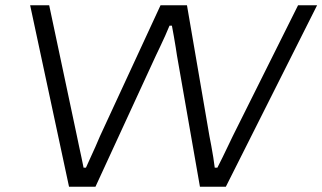

<svg xmlns="http://www.w3.org/2000/svg" viewBox="-20 -706 1219 726"><path d="M241 0 94 -686H166L271 -191Q274 -177 278.5 -155Q283 -133 288 -111Q293 -89 296 -72H305Q312 -88 321.5 -108.5Q331 -129 341 -151.5Q351 -174 358 -191L587 -686H687L772 -191Q775 -176 779 -154.5Q783 -133 786.5 -111Q790 -89 792 -72H802Q811 -89 821.5 -111Q832 -133 842.5 -154.5Q853 -176 860 -191L1107 -686H1179L834 0H736L649 -497Q648 -507 644.5 -526.5Q641 -546 637.5 -568Q634 -590 630 -609H621Q614 -592 604.5 -570.5Q595 -549 585.5 -529.5Q576 -510 570 -497L341 0Z"/></svg>

Font: Archivo Expanded ExtraLight
Style: Italic
Weight: 250
Width: 7
Italic angle: -10°
Designer: Hector Gatti
Foundry: Omnibus-Type
Version: Version 2.001